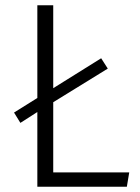

<svg xmlns="http://www.w3.org/2000/svg" viewBox="-20 -705 528 725"><path d="M468 -54 459 0H121V-282L57 -241L33 -280L121 -335V-685H181V-372L362 -485L387 -446L181 -319V-54Z"/></svg>

Font: Statis Sans Light
Style: Regular
Weight: 300
Designer: bBox Type GmbH
Foundry: bBox Type GmbH
Version: Version 1.000